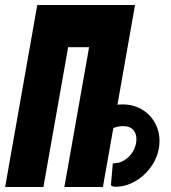

<svg xmlns="http://www.w3.org/2000/svg" viewBox="-62 -745 682 765"><path d="M86.5 -725H476L406 -328Q419 -329 426 -329Q468 -329 501.8 -309.8Q535.5 -290.5 554.5 -257Q573.5 -223.5 573.5 -183Q573.5 -170.5 571 -154Q563.5 -112.5 537.5 -77.2Q511.5 -42 474.5 -21.5Q437.5 -1 399 -1Q388 -1 384.2 -3.8Q380.5 -6.5 380 -7L387.5 -94.5L390 -94Q393.5 -94 396.5 -94.5Q399.5 -95 400 -95.5Q415 -95.5 432.2 -105.8Q449.5 -116 462.8 -134Q476 -152 480 -174.5Q481.5 -183 481.5 -191Q481.5 -214 468.2 -228.2Q455 -242.5 429 -242.5Q408 -242.5 389.5 -234.5L348 0H194.5L293 -557H209.5L111 0H-41.5Z"/></svg>

Font: JuliaMono ExtraBoldItalic
Style: Regular
Weight: 800
Italic angle: -9°
Monospace: yes
Designer: cormullion
Foundry: corm
Version: Version 0.049; ttfautohint (v1.8.4)